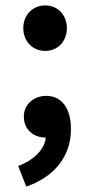

<svg xmlns="http://www.w3.org/2000/svg" viewBox="-20 -510 329 709"><path d="M77 179C182 143 242 66 242 -33C242 -110 208 -156 151 -156C106 -156 68 -126 68 -79C68 -30 106 -2 148 -2H149C145 40 108 80 47 103ZM66 -406C66 -357 101 -322 147 -322C193 -322 227 -357 227 -406C227 -455 193 -490 147 -490C101 -490 66 -455 66 -406Z"/></svg>

Font: Source Sans Pro SemBd
Style: Regular
Weight: 700
Designer: Paul D. Hunt
Foundry: Adobe Systems Incorporated
Version: Version 2.020;PS 2.0;hotconv 1.0.86;makeotf.lib2.5.63406